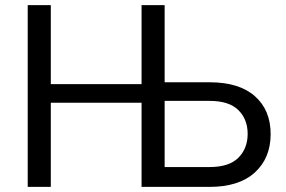

<svg xmlns="http://www.w3.org/2000/svg" viewBox="-20 -731 1120 751"><path d="M178.7 -401.9H533.7V-710.9H624V-409.2H799.8Q915.5 -409.2 977.1 -354.7Q1038.6 -300.3 1038.6 -206.5Q1038.6 -112.8 976.8 -56.4Q915 0 799.8 0H533.7V-329.1H178.7V0H88.4V-710.9H178.7ZM624 -336.4V-77.6H799.8Q876 -77.6 912.4 -114Q948.7 -150.4 948.7 -207.5Q948.7 -264.2 912.4 -300.3Q876 -336.4 799.8 -336.4Z"/></svg>

Font: Roboto Web
Style: Regular
Weight: 400
Designer: Google
Version: Version 1.200310; 2013